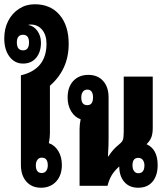

<svg xmlns="http://www.w3.org/2000/svg" viewBox="-32 -871 786 900"><path d="M160 9Q117 9 91.5 -20Q66 -49 66 -98V-518Q186 -546 186 -666Q186 -707 165.5 -731.5Q145 -756 112 -756Q106 -756 100 -754Q126 -750 143 -726.5Q160 -703 160 -671Q160 -627 137.5 -600Q115 -573 76 -573Q37 -573 12.5 -605.5Q-12 -638 -12 -691Q-12 -737 6.5 -773Q25 -809 57.5 -830Q90 -851 131 -851Q205 -851 247.5 -801Q290 -751 290 -665Q290 -546 202 -469V-246Q202 -225 197 -200Q224 -191 241 -163.5Q258 -136 258 -98Q258 -49 231 -20Q204 9 160 9ZM76 -635Q104 -635 104 -672Q104 -708 76 -708Q47 -708 47 -672Q47 -635 76 -635ZM164 -60Q177 -60 184.5 -70Q192 -80 192 -96Q192 -132 164 -132Q151 -132 143.5 -122Q136 -112 136 -96Q136 -60 164 -60Z M341 0V-266Q341 -287 346 -312Q319 -321 302 -348.5Q285 -376 285 -414Q285 -463 311.5 -491.5Q338 -520 382 -520Q426 -520 451.5 -491.5Q477 -463 477 -414V-225Q477 -210 476.5 -189.5Q476 -169 474 -138H476Q488 -156 498.5 -168Q509 -180 526 -194Q540 -205 544 -215.5Q548 -226 548 -254V-512H684V-271Q684 -246 678 -229Q672 -212 655 -195Q707 -172 707 -97Q707 -48 683 -19.5Q659 9 616 9Q574 9 550.5 -18.5Q527 -46 527 -91Q503 -69 491 -48.5Q479 -28 472 0ZM377 -378Q404 -378 404 -414Q404 -451 377 -451Q364 -451 356.5 -441Q349 -431 349 -414Q349 -378 377 -378ZM616 -59Q645 -59 645 -96Q645 -111 637.5 -121Q630 -131 616 -131Q589 -131 589 -96Q589 -79 596.5 -69Q604 -59 616 -59Z"/></svg>

Font: Noto Sans Thai Looped UI Condensed ExtraBold
Style: Regular
Weight: 800
Width: 3
Designer: Cadson Demak Team
Foundry: Cadson Demak Co., Ltd.
Version: Version 1.000